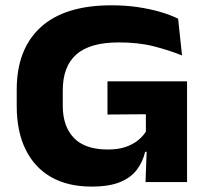

<svg xmlns="http://www.w3.org/2000/svg" viewBox="-20 -676 775 713"><path d="M319.7 16.9Q231.8 16.9 169.9 -18.4Q108.1 -53.7 75.1 -120.7Q42.1 -187.8 42.1 -282.9V-343.4Q42.1 -493.4 131.1 -574.8Q220.1 -656.3 393.7 -656.3Q446.1 -656.3 491.6 -649.6Q537 -642.9 574.6 -631.9Q612.3 -620.9 641.4 -606.6L656 -470.1Q608.7 -489.2 551.7 -503.9Q494.7 -518.5 421 -518.5Q314.3 -518.5 263.7 -473.9Q213.1 -429.4 213.1 -340.3V-283.1Q213.1 -207.1 254.2 -164Q295.3 -120.8 380.6 -120.8Q418.3 -120.8 445.6 -130Q472.9 -139.2 491.8 -154.4Q510.7 -169.5 521.7 -187.4V-294.7L541.8 -251.9L379.1 -250.7V-373.9H674.6V-112.2L519 -112.3Q510.2 -75 488.4 -45.8Q466.5 -16.7 426.1 0.1Q385.7 16.9 319.7 16.9ZM525.6 -141.7H674.6V0H520.4Z"/></svg>

Font: Anek Gurmukhi Medium SemiExpanded
Style: Regular
Weight: 500
Width: 6
Version: Version 1.003